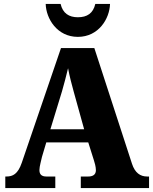

<svg xmlns="http://www.w3.org/2000/svg" viewBox="-20 -959 780 979"><path d="M377 -771C483 -771 539 -864 541 -939H466C455 -891 424 -871 377 -871C332 -871 300 -891 289 -939H213C215 -864 271 -771 377 -771ZM7 0H262V-59H216C190 -59 181 -72 181 -92C181 -111 191 -143 194 -159L216 -233H430L459 -141C462 -132 469 -109 469 -91C469 -66 450 -59 430 -59H392V0H740V-59H730C695 -59 668 -78 653 -124L461 -714H291L91 -129C71 -71 45 -59 13 -59H7ZM237 -300 296 -493C306 -528 317 -569 327 -611C335 -568 346 -528 356 -491L409 -300Z"/></svg>

Font: Noto Serif Tamil SemiCondensed Black
Style: Regular
Weight: 900
Width: 4
Designer: Indian Type Foundry, Tom Grace, and the Monotype Design Team
Foundry: Monotype Imaging Inc.
Version: Version 2.004